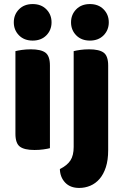

<svg xmlns="http://www.w3.org/2000/svg" viewBox="-20 -731 609 946"><path d="M56 -479Q67 -482 87.5 -485Q108 -488 132 -488Q182 -488 204 -471.5Q226 -455 226 -408V-1Q215 2 194.5 5Q174 8 150 8Q100 8 78 -8.5Q56 -25 56 -72ZM48 -621Q48 -659 73.5 -685Q99 -711 141 -711Q183 -711 208.5 -685Q234 -659 234 -621Q234 -583 208.5 -557Q183 -531 141 -531Q99 -531 73.5 -557Q48 -583 48 -621ZM513 9Q513 58 501.5 93Q490 128 470.5 150.5Q451 173 425 184Q399 195 370 195Q326 195 301 168.5Q276 142 275 102Q311 84 327 59.5Q343 35 343 -7V-479Q354 -482 374.5 -485Q395 -488 419 -488Q469 -488 491 -471.5Q513 -455 513 -408ZM330 -621Q330 -659 355.5 -685Q381 -711 423 -711Q465 -711 490.5 -685Q516 -659 516 -621Q516 -583 490.5 -557Q465 -531 423 -531Q381 -531 355.5 -557Q330 -583 330 -621Z"/></svg>

Font: Baloo Tammudu 2 ExtraBold
Style: Regular
Weight: 800
Designer: Maithili Shingre, Omkar Shende and Ek Type
Foundry: Ek Type
Version: Version 1.640;hotconv 1.0.111;makeotfexe 2.5.65597; ttfautoh